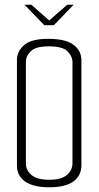

<svg xmlns="http://www.w3.org/2000/svg" viewBox="-20 -793 419 816"><path d="M84 -773H113L189 -706L266 -773H293L209 -686H168ZM189 3Q123 3 87.5 -21Q52 -45 52 -90V-538Q52 -576 84 -602.5Q116 -629 189 -628Q262 -627 294 -601.5Q326 -576 326 -537V-91Q326 -46 291.5 -21.5Q257 3 189 3ZM189 -29Q241 -29 264.5 -49.5Q288 -70 288 -99V-529Q288 -554 267 -575Q246 -596 187 -596Q132 -596 111 -575.5Q90 -555 90 -530V-99Q90 -69 114 -49Q138 -29 189 -29Z"/></svg>

Font: Smooch Sans Thin Light
Style: Regular
Weight: 300
Version: Version 1.010